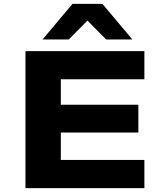

<svg xmlns="http://www.w3.org/2000/svg" viewBox="-20 -968 848 988"><path d="M111 0V-705H723V-560H293V-429H692V-286H293V-145H723V0ZM199 -765 353 -948H507L661 -765H526L430 -862L334 -765Z"/></svg>

Font: Nunito Sans 7pt Expanded ExtraBold
Style: Regular
Weight: 800
Width: 7
Designer: Vernon Adams
Foundry: Vernon Adams
Version: Version 3.101;gftools[0.9.27]